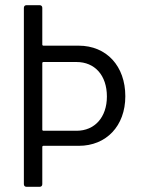

<svg xmlns="http://www.w3.org/2000/svg" viewBox="-20 -720 543 740"><path d="M283 -544H147C145 -544 143 -546 143 -548V-690C143 -696 139 -700 133 -700H82C76 -700 72 -696 72 -690V-10C72 -4 76 0 82 0H133C139 0 143 -4 143 -10V-154C143 -156 145 -158 147 -158H284C389 -158 463 -234 463 -349C463 -465 391 -544 283 -544ZM275 -216H147C145 -216 143 -218 143 -220V-477C143 -479 145 -481 147 -481H275C345 -481 392 -430 392 -348C392 -268 345 -216 275 -216Z"/></svg>

Font: Barlow Semi Condensed
Style: Regular
Weight: 400
Width: 4
Designer: Jeremy Tribby
Foundry: Tribby Type
Version: Version 1.422;hotconv 1.0.109;makeotfexe 2.5.65596